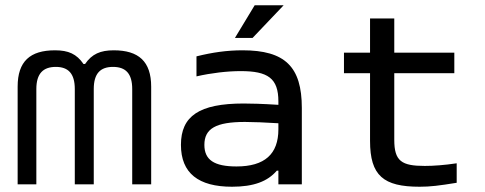

<svg xmlns="http://www.w3.org/2000/svg" viewBox="-20 -700 1840 729"><path d="M47 -371V0H118V-362C118 -421 144 -446 192 -446C239 -446 264 -421 264 -362V0H336V-362C336 -421 361 -446 409 -446C457 -446 482 -421 482 -362V0H554V-371C554 -467 506 -509 412 -509C361 -509 329 -495 303 -457H297C271 -495 240 -509 189 -509C94 -509 47 -467 47 -371Z M901 -509C842 -509 786 -501 726 -486V-410C783 -423 843 -430 894 -430C997 -430 1037 -403 1037 -315V-302C975 -306 930 -307 905 -307C736 -307 667 -259 667 -150C667 -42 734 9 861 9C943 9 996 -11 1031 -52H1037V0H1126V-290C1126 -447 1062 -509 901 -509ZM756 -150C756 -212 800 -237 910 -237C939 -237 991 -235 1037 -232V-209C1037 -115 985 -68 878 -68C793 -68 756 -93 756 -150ZM872 -556H939L1057 -680H947Z M1593 -70C1505 -70 1477 -88 1477 -169V-422H1705V-500H1477V-630H1385V-500H1286V-422H1385V-165C1385 -33 1436 9 1573 9C1614 9 1646 5 1714 -6V-80C1667 -73 1626 -70 1593 -70Z"/></svg>

Font: LT Wave Mono
Style: Regular
Weight: 400
Designer: Daniel Lyons
Version: Version 2.5 (Glyphs App)